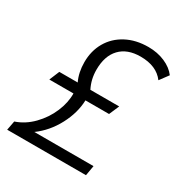

<svg xmlns="http://www.w3.org/2000/svg" viewBox="-166 -834 909 958"><g transform="rotate(30 288.5 -355.0)"><path d="M20 -53Q74 -71 117 -115Q160 -159 183.5 -214.5Q207 -270 206 -322H67L91 -380H197Q175 -426 175 -485Q175 -550 204.5 -601Q234 -652 288.5 -681Q343 -710 415 -710Q467 -710 510 -691.5Q553 -673 577 -641L540 -591Q497 -649 405 -649Q329 -649 287.5 -605.5Q246 -562 246 -482Q246 -427 270 -380H436L411 -322H275Q273 -250 234.5 -177Q196 -104 133 -58H474L464 0H10Z"/></g></svg>

Font: Niramit Light
Style: Italic
Weight: 300
Italic angle: -10°
Designer: Katatrad Aksorn Co.,Ltd.
Foundry: Cadson Demak Co.,Ltd.
Version: Version 1.000; ttfautohint (v1.6)